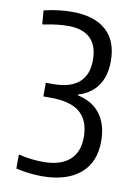

<svg xmlns="http://www.w3.org/2000/svg" viewBox="-86 -807 624 872"><g transform="rotate(10 226.5 -370.5)"><path d="M172 9Q110 9 49 -5V-69H55Q76 -63 106 -59.5Q136 -56 163 -56Q243 -56 284.5 -92.5Q326 -129 326 -198Q326 -274 282.5 -311.5Q239 -349 148 -349H113V-412H147Q226 -412 266 -447Q306 -482 306 -550Q306 -684 167 -684Q146 -684 118.5 -681Q91 -678 58 -671H51L46 -734Q78 -742 111 -746Q144 -750 175 -750Q278 -750 332.5 -701.5Q387 -653 387 -560Q387 -491 356 -446.5Q325 -402 267 -385V-381Q336 -366 371.5 -318Q407 -270 407 -193Q407 -97 345.5 -44.5Q284 8 172 9Z"/></g></svg>

Font: Encode Sans Condensed
Style: Regular
Weight: 400
Designer: Pablo Impallari, Andres Torresi
Foundry: Pablo Impallari, Andres Torresi
Version: Version 1.000; ttfautohint (v1.00) -l 8 -r 50 -G 200 -x 14 -